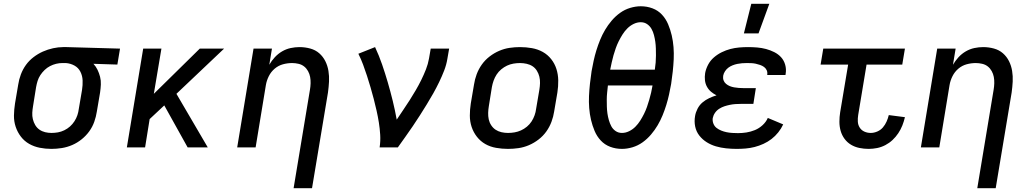

<svg xmlns="http://www.w3.org/2000/svg" viewBox="-20 -776 5440 1011"><path d="M251 8Q219 8 189 2Q159 -4 133.5 -18.5Q108 -33 90 -56.5Q72 -80 62.5 -108.5Q53 -137 53.5 -168Q54 -199 59 -231L76 -331Q80 -358 90 -384.5Q100 -411 116.5 -434Q133 -457 156.5 -475Q180 -493 206 -504.5Q232 -516 259.5 -522Q287 -528 313 -528H331L612 -520L598 -436L472 -440Q485 -426 493.5 -408.5Q502 -391 507 -371.5Q512 -352 511 -331Q510 -310 507 -289L490 -189Q486 -162 476.5 -135Q467 -108 450 -84.5Q433 -61 410 -42.5Q387 -24 360.5 -12.5Q334 -1 306 3.5Q278 8 251 8ZM251 -76Q268 -76 285 -79Q302 -82 318.5 -90Q335 -98 348.5 -110Q362 -122 372 -137.5Q382 -153 387.5 -169.5Q393 -186 395 -203L412 -303Q416 -328 415 -352.5Q414 -377 403.5 -398Q393 -419 372.5 -430.5Q352 -442 327 -444H308Q292 -444 275.5 -440Q259 -436 243.5 -428Q228 -420 215 -407.5Q202 -395 192.5 -380.5Q183 -366 178 -350Q173 -334 170 -317L154 -217Q151 -200 150 -182.5Q149 -165 153 -148.5Q157 -132 165.5 -117.5Q174 -103 187.5 -93.5Q201 -84 217.5 -80Q234 -76 251 -76Z M968 0 845 -221 768 -149 744 0H648L734 -520H830L790 -282L1032 -520H1160L909 -282L1074 0Z M1526 215 1612 -303Q1615 -320 1615.5 -337.5Q1616 -355 1613 -371Q1610 -387 1602 -401.5Q1594 -416 1581.5 -426Q1569 -436 1552 -440Q1535 -444 1518 -444Q1494 -444 1470 -437.5Q1446 -431 1426.5 -414.5Q1407 -398 1395.5 -375Q1384 -352 1380 -328L1326 0H1229L1315 -520H1412L1398 -435Q1410 -456 1427 -474.5Q1444 -493 1465.5 -505.5Q1487 -518 1510.5 -523Q1534 -528 1557 -528Q1586 -528 1613.5 -520.5Q1641 -513 1661 -495.5Q1681 -478 1693 -454Q1705 -430 1709.5 -402.5Q1714 -375 1712.5 -346.5Q1711 -318 1707 -289L1623 215Z M1979 0Q1984 -33 1982 -66Q1980 -99 1975 -130.5Q1970 -162 1963 -193Q1956 -224 1948 -255Q1940 -286 1931 -316.5Q1922 -347 1912.5 -376.5Q1903 -406 1892 -435.5Q1881 -465 1867 -493L1955 -528Q1976 -483 1992 -436.5Q2008 -390 2022 -342Q2036 -294 2048 -245Q2060 -196 2069 -146Q2086 -172 2103.5 -197.5Q2121 -223 2137.5 -249Q2154 -275 2169.5 -301.5Q2185 -328 2198.5 -355.5Q2212 -383 2223 -411Q2234 -439 2239 -468L2248 -520H2345L2336 -468Q2331 -436 2319 -405Q2307 -374 2292.5 -344Q2278 -314 2261.5 -284.5Q2245 -255 2227 -226Q2209 -197 2191 -168.5Q2173 -140 2153.5 -111.5Q2134 -83 2114.5 -55.5Q2095 -28 2075 0Z M2655 8Q2623 8 2592 2.5Q2561 -3 2535.5 -17.5Q2510 -32 2491.5 -55.5Q2473 -79 2463.5 -107.5Q2454 -136 2454 -167.5Q2454 -199 2459 -231L2476 -331Q2480 -358 2490 -385Q2500 -412 2517 -436Q2534 -460 2558 -478.5Q2582 -497 2609 -508.5Q2636 -520 2663.5 -524Q2691 -528 2718 -528Q2750 -528 2781 -522.5Q2812 -517 2838 -502.5Q2864 -488 2882.5 -464.5Q2901 -441 2910 -412.5Q2919 -384 2919.5 -352.5Q2920 -321 2915 -289L2898 -189Q2894 -162 2884 -135Q2874 -108 2857 -84Q2840 -60 2816 -41.5Q2792 -23 2765 -11.5Q2738 0 2710 4Q2682 8 2655 8ZM2655 -76Q2672 -76 2689.5 -79Q2707 -82 2723.5 -89.5Q2740 -97 2754.5 -109Q2769 -121 2779 -136.5Q2789 -152 2795 -169Q2801 -186 2803 -203L2820 -303Q2823 -321 2823.5 -338.5Q2824 -356 2820 -372.5Q2816 -389 2807 -403.5Q2798 -418 2784.5 -427Q2771 -436 2753.5 -440Q2736 -444 2718 -444Q2701 -444 2683.5 -441Q2666 -438 2650 -430.5Q2634 -423 2619.5 -411Q2605 -399 2595 -383.5Q2585 -368 2579 -351Q2573 -334 2570 -317L2554 -217Q2551 -199 2550.5 -181.5Q2550 -164 2553.5 -147.5Q2557 -131 2566.5 -116.5Q2576 -102 2589.5 -93Q2603 -84 2620 -80Q2637 -76 2655 -76Z M3255 8Q3222 8 3193 -3Q3164 -14 3143.5 -36Q3123 -58 3111 -86.5Q3099 -115 3092 -145Q3085 -175 3082.5 -207Q3080 -239 3081.5 -271Q3083 -303 3086.5 -335.5Q3090 -368 3095 -401Q3100 -429 3106 -456.5Q3112 -484 3120.5 -511.5Q3129 -539 3140 -566Q3151 -593 3166 -618.5Q3181 -644 3201 -667.5Q3221 -691 3245.5 -708.5Q3270 -726 3298.5 -734.5Q3327 -743 3354 -743Q3387 -743 3416 -732Q3445 -721 3465.5 -699Q3486 -677 3498 -648.5Q3510 -620 3517 -590Q3524 -560 3526.5 -528Q3529 -496 3527.5 -464Q3526 -432 3522.5 -399.5Q3519 -367 3514 -334Q3509 -306 3503 -278.5Q3497 -251 3488.5 -223.5Q3480 -196 3469 -169Q3458 -142 3443 -116.5Q3428 -91 3408 -67.5Q3388 -44 3363.5 -26.5Q3339 -9 3310.5 -0.5Q3282 8 3255 8ZM3193 -409H3428Q3431 -428 3432.5 -446.5Q3434 -465 3434 -483.5Q3434 -502 3433.5 -520.5Q3433 -539 3430.5 -556.5Q3428 -574 3423.5 -591.5Q3419 -609 3410.5 -624Q3402 -639 3387.5 -649Q3373 -659 3354 -659Q3335 -659 3316.5 -650Q3298 -641 3283.5 -626.5Q3269 -612 3258 -594.5Q3247 -577 3238 -559Q3229 -541 3222.5 -522.5Q3216 -504 3210.5 -485Q3205 -466 3201 -447Q3197 -428 3193 -409ZM3255 -76Q3274 -76 3292.5 -85Q3311 -94 3325.5 -108.5Q3340 -123 3351 -140.5Q3362 -158 3371 -176Q3380 -194 3386.5 -212.5Q3393 -231 3398.5 -250Q3404 -269 3408.5 -288Q3413 -307 3416 -326H3181Q3179 -307 3177 -288.5Q3175 -270 3175 -251.5Q3175 -233 3175.5 -214.5Q3176 -196 3178.5 -178.5Q3181 -161 3186 -143.5Q3191 -126 3199 -111Q3207 -96 3221.5 -86Q3236 -76 3255 -76Z M3859 8Q3831 8 3803 5Q3775 2 3749.5 -5.5Q3724 -13 3701.5 -27Q3679 -41 3662.5 -62Q3646 -83 3640.5 -110Q3635 -137 3640 -165Q3643 -184 3653 -203.5Q3663 -223 3679 -236.5Q3695 -250 3714 -259Q3733 -268 3753 -274Q3737 -282 3724 -293Q3711 -304 3702.5 -319.5Q3694 -335 3692 -353.5Q3690 -372 3693 -391Q3697 -413 3708.5 -435Q3720 -457 3739 -473.5Q3758 -490 3780.5 -501Q3803 -512 3826 -518Q3849 -524 3872.5 -526Q3896 -528 3919 -528Q3943 -528 3967 -526Q3991 -524 4013.5 -518Q4036 -512 4057 -501.5Q4078 -491 4093 -474.5Q4108 -458 4114.5 -435Q4121 -412 4117 -388L4116 -381H4020V-383Q4022 -396 4017 -406.5Q4012 -417 4003 -423.5Q3994 -430 3982.5 -434Q3971 -438 3959.5 -440.5Q3948 -443 3936 -443.5Q3924 -444 3912 -444Q3899 -444 3887 -443Q3875 -442 3862.5 -439.5Q3850 -437 3837.5 -432Q3825 -427 3815 -419.5Q3805 -412 3797.5 -400.5Q3790 -389 3788 -377Q3786 -364 3790 -353Q3794 -342 3803 -334.5Q3812 -327 3823 -322.5Q3834 -318 3846 -316Q3858 -314 3870 -313Q3882 -312 3895 -312H3960L3947 -229H3882Q3868 -229 3853 -228Q3838 -227 3823.5 -224Q3809 -221 3795 -216.5Q3781 -212 3767.5 -203.5Q3754 -195 3745 -182Q3736 -169 3733 -154Q3731 -139 3736.5 -125Q3742 -111 3753 -102.5Q3764 -94 3777.5 -88.5Q3791 -83 3805.5 -80Q3820 -77 3835.5 -76Q3851 -75 3866 -75Q3888 -75 3910.5 -78.5Q3933 -82 3955 -91Q3977 -100 3995.5 -117Q4014 -134 4023 -155L4104 -121Q4094 -99 4078 -79Q4062 -59 4042.5 -44Q4023 -29 4000 -18.5Q3977 -8 3953.5 -2Q3930 4 3906 6Q3882 8 3859 8ZM3897 -600 3936 -756H4031L3974 -600Z M4554 8Q4529 8 4505 3Q4481 -2 4461 -14Q4441 -26 4427 -45Q4413 -64 4406.5 -87Q4400 -110 4400 -135Q4400 -160 4404 -185L4446 -436H4301L4315 -520H4745L4731 -436H4543L4499 -171Q4496 -153 4497 -135.5Q4498 -118 4507 -104Q4516 -90 4531.5 -83Q4547 -76 4565 -76Q4582 -76 4599.5 -83.5Q4617 -91 4629 -105Q4641 -119 4648.5 -136Q4656 -153 4660 -170L4745 -159Q4740 -137 4731.5 -115.5Q4723 -94 4710 -74.5Q4697 -55 4680 -39Q4663 -23 4642 -12Q4621 -1 4598.5 3.5Q4576 8 4554 8Z M5126 215 5212 -303Q5215 -320 5215.5 -337.5Q5216 -355 5213 -371Q5210 -387 5202 -401.5Q5194 -416 5181.5 -426Q5169 -436 5152 -440Q5135 -444 5118 -444Q5094 -444 5070 -437.5Q5046 -431 5026.5 -414.5Q5007 -398 4995.5 -375Q4984 -352 4980 -328L4926 0H4829L4915 -520H5012L4998 -435Q5010 -456 5027 -474.5Q5044 -493 5065.5 -505.5Q5087 -518 5110.5 -523Q5134 -528 5157 -528Q5186 -528 5213.5 -520.5Q5241 -513 5261 -495.5Q5281 -478 5293 -454Q5305 -430 5309.5 -402.5Q5314 -375 5312.5 -346.5Q5311 -318 5307 -289L5223 215Z"/></svg>

Font: Iosevka Medium Extended
Style: Italic
Weight: 500
Width: 7
Italic angle: -9°
Monospace: yes
Designer: Belleve Invis
Foundry: Belleve Invis
Version: Version 32.5.0; ttfautohint (v1.8.4)